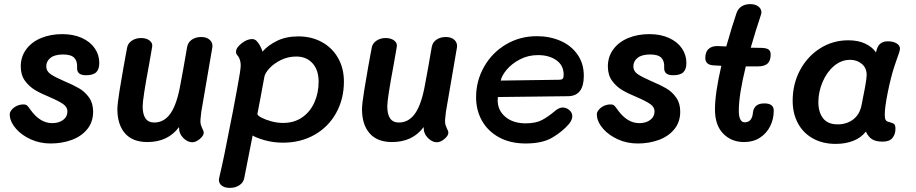

<svg xmlns="http://www.w3.org/2000/svg" viewBox="-20 -690 4454 934"><path d="M28 -123Q27 -134 28 -141Q35 -159 53.5 -170.5Q72 -182 94 -182Q106 -182 112 -176.5Q118 -171 129 -155Q175 -91 234 -91Q266 -91 287 -106.5Q308 -122 308 -148Q308 -169 287.5 -183.5Q267 -198 223 -217Q179 -235 150.5 -252Q122 -269 101.5 -297Q81 -325 81 -367Q81 -414 107.5 -450Q134 -486 180 -505Q226 -524 283 -524Q337 -524 378 -505.5Q419 -487 441 -455Q463 -423 463 -384Q463 -353 448 -338.5Q433 -324 398 -324Q353 -324 355 -361Q357 -392 341.5 -408.5Q326 -425 287 -425Q246 -425 225.5 -408.5Q205 -392 205 -367Q205 -344 226 -329.5Q247 -315 293 -295Q336 -277 364.5 -260.5Q393 -244 413 -216Q433 -188 433 -147Q433 -96 404 -61Q375 -26 328 -9Q281 8 227 8Q174 8 130 -12Q86 -32 59 -62.5Q32 -93 28 -123Z M955 -106Q954 -91 958.5 -79Q963 -67 964 -65Q971 -53 971 -44Q971 -30 952 -14Q933 2 915 2Q892 2 871 -19.5Q850 -41 851 -71V-72Q797 1 697 1Q625 1 588 -41.5Q551 -84 551 -159Q551 -183 561.5 -249Q572 -315 580 -358Q588 -401 591 -419L599 -461Q603 -480 622 -492.5Q641 -505 666 -505Q692 -505 708 -492.5Q724 -480 720 -461L705 -375Q674 -210 674 -173Q674 -94 730 -94Q779 -94 810 -139Q841 -184 858 -281Q872 -354 890 -460Q894 -484 913 -497Q932 -510 959 -510Q986 -510 1001 -495.5Q1016 -481 1013 -460L959 -145Z M1653 -293Q1653 -209 1615.5 -141Q1578 -73 1510.5 -34.5Q1443 4 1357 4Q1309 4 1267 -8Q1225 -20 1209 -31L1168 177Q1164 198 1144.5 211Q1125 224 1098 224Q1074 224 1059.5 213.5Q1045 203 1045 185Q1045 180 1047 172Q1071 71 1100 -83L1113 -148Q1116 -166 1133.5 -258Q1151 -350 1151 -372Q1151 -397 1139 -416Q1138 -417 1133 -423Q1128 -429 1128 -437Q1128 -458 1155 -479Q1182 -500 1206 -500Q1219 -500 1228 -491Q1246 -473 1257 -439Q1284 -470 1328 -491.5Q1372 -513 1432 -513Q1495 -513 1545.5 -485.5Q1596 -458 1624.5 -408Q1653 -358 1653 -293ZM1530 -293Q1530 -349 1500.5 -382Q1471 -415 1421 -415Q1381 -415 1346.5 -398Q1312 -381 1290.5 -357.5Q1269 -334 1266 -316L1246 -208L1232 -135Q1234 -127 1253.5 -117Q1273 -107 1301 -99.5Q1329 -92 1357 -92Q1411 -92 1450 -119Q1489 -146 1509.5 -192Q1530 -238 1530 -293Z M2145 -106Q2144 -91 2148.5 -79Q2153 -67 2154 -65Q2161 -53 2161 -44Q2161 -30 2142 -14Q2123 2 2105 2Q2082 2 2061 -19.5Q2040 -41 2041 -71V-72Q1987 1 1887 1Q1815 1 1778 -41.5Q1741 -84 1741 -159Q1741 -183 1751.5 -249Q1762 -315 1770 -358Q1778 -401 1781 -419L1789 -461Q1793 -480 1812 -492.5Q1831 -505 1856 -505Q1882 -505 1898 -492.5Q1914 -480 1910 -461L1895 -375Q1864 -210 1864 -173Q1864 -94 1920 -94Q1969 -94 2000 -139Q2031 -184 2048 -281Q2062 -354 2080 -460Q2084 -484 2103 -497Q2122 -510 2149 -510Q2176 -510 2191 -495.5Q2206 -481 2203 -460L2149 -145Z M2296 -217Q2296 -297 2335 -365.5Q2374 -434 2441.5 -474Q2509 -514 2592 -514Q2653 -514 2705 -492Q2757 -470 2788.5 -426Q2820 -382 2820 -321Q2820 -222 2742 -222L2402 -218Q2401 -212 2401 -202Q2401 -153 2438.5 -121.5Q2476 -90 2537 -90Q2586 -90 2616.5 -106Q2647 -122 2682 -152Q2701 -167 2717 -167Q2735 -167 2749.5 -154.5Q2764 -142 2764 -125Q2764 -107 2748 -87Q2715 -49 2666.5 -20.5Q2618 8 2537 8Q2463 8 2408.5 -21.5Q2354 -51 2325 -102Q2296 -153 2296 -217ZM2698 -302Q2713 -302 2717.5 -307Q2722 -312 2722 -326Q2722 -372 2686.5 -397Q2651 -422 2597 -422Q2549 -422 2509 -401Q2469 -380 2444.5 -350.5Q2420 -321 2416 -298Z M2884 -123Q2883 -134 2884 -141Q2891 -159 2909.5 -170.5Q2928 -182 2950 -182Q2962 -182 2968 -176.5Q2974 -171 2985 -155Q3031 -91 3090 -91Q3122 -91 3143 -106.5Q3164 -122 3164 -148Q3164 -169 3143.5 -183.5Q3123 -198 3079 -217Q3035 -235 3006.5 -252Q2978 -269 2957.5 -297Q2937 -325 2937 -367Q2937 -414 2963.5 -450Q2990 -486 3036 -505Q3082 -524 3139 -524Q3193 -524 3234 -505.5Q3275 -487 3297 -455Q3319 -423 3319 -384Q3319 -353 3304 -338.5Q3289 -324 3254 -324Q3209 -324 3211 -361Q3213 -392 3197.5 -408.5Q3182 -425 3143 -425Q3102 -425 3081.5 -408.5Q3061 -392 3061 -367Q3061 -344 3082 -329.5Q3103 -315 3149 -295Q3192 -277 3220.5 -260.5Q3249 -244 3269 -216Q3289 -188 3289 -147Q3289 -96 3260 -61Q3231 -26 3184 -9Q3137 8 3083 8Q3030 8 2986 -12Q2942 -32 2915 -62.5Q2888 -93 2884 -123Z M3744 -152Q3744 -111 3726.5 -76Q3709 -41 3676.5 -20Q3644 1 3600 1Q3538 1 3498 -40Q3458 -81 3458 -158Q3458 -236 3489 -370L3452 -372Q3411 -374 3411 -408Q3411 -436 3426 -451Q3441 -466 3470 -466Q3483 -466 3513 -464Q3543 -569 3563 -627Q3570 -647 3587 -658.5Q3604 -670 3630 -670Q3654 -670 3669 -658.5Q3684 -647 3684 -630Q3684 -624 3681 -616Q3654 -535 3632 -458Q3650 -457 3687 -457Q3710 -456 3719.5 -448.5Q3729 -441 3729 -425Q3729 -395 3714 -381Q3699 -367 3666 -367H3608Q3574 -229 3574 -152Q3574 -95 3603 -95Q3639 -95 3643 -144Q3649 -187 3698 -187Q3744 -187 3744 -152Z M4336 -63Q4336 -37 4321.5 -19Q4307 -1 4274 -1Q4241 -1 4222.5 -12.5Q4204 -24 4192 -50Q4169 -20 4131 -5Q4093 10 4045 10Q3982 10 3934.5 -16.5Q3887 -43 3861.5 -90.5Q3836 -138 3836 -200Q3836 -281 3871.5 -348Q3907 -415 3969 -454.5Q4031 -494 4107 -494Q4155 -494 4189.5 -477.5Q4224 -461 4241 -435L4246 -452Q4258 -489 4299 -489Q4325 -489 4341.5 -479Q4358 -469 4358 -453Q4358 -442 4343 -403L4330 -365Q4313 -312 4298.5 -240Q4284 -168 4284 -132Q4284 -113 4289 -105.5Q4294 -98 4307 -96Q4323 -92 4329.5 -86.5Q4336 -81 4336 -63ZM4171 -178Q4181 -226 4188.5 -268Q4196 -310 4196 -325Q4196 -360 4172 -379.5Q4148 -399 4116 -399Q4072 -399 4036.5 -368.5Q4001 -338 3981 -290Q3961 -242 3961 -193Q3961 -144 3984 -114.5Q4007 -85 4055 -85Q4099 -85 4130.5 -109Q4162 -133 4171 -178Z"/></svg>

Font: Mali SemiBold
Style: Italic
Weight: 600
Italic angle: -10°
Version: Version 1.000; ttfautohint (v1.6)